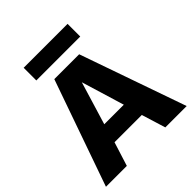

<svg xmlns="http://www.w3.org/2000/svg" viewBox="-224 -980 1125 1125"><g transform="rotate(-45 338.5 -417.0)"><path d="M520 -834H156V-729H520ZM673 0 442 -660H236L4 0H177L224 -149H450L496 0ZM256 -266 337 -533 418 -266Z"/></g></svg>

Font: Work Sans
Style: Bold
Weight: 700
Designer: Wei Huang
Foundry: Wei Huang
Version: Version 2.012